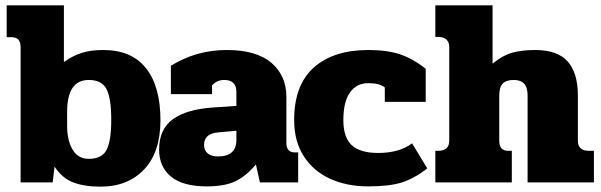

<svg xmlns="http://www.w3.org/2000/svg" viewBox="-20 -682 2246 718"><path d="M184 -59 177 0H57V-505Q57 -524 49 -533.5Q41 -543 21 -543H5V-662H219V-450Q251 -473 285 -484Q319 -495 366 -495Q472 -495 526 -427Q580 -359 580 -232Q580 -113 519 -48.5Q458 16 356 16Q295 16 253.5 0Q212 -16 184 -59ZM396 -234Q396 -314 378.5 -348.5Q361 -383 312 -383Q231 -383 231 -264V-211Q231 -157 251.5 -122.5Q272 -88 312 -88Q361 -88 378.5 -121.5Q396 -155 396 -234Z M575 -123Q575 -198 625.5 -235.5Q676 -273 776 -280L864 -286V-339Q864 -383 818 -383Q792 -383 773 -363V-330H619V-436Q714 -495 828 -495Q939 -495 995 -447Q1051 -399 1051 -319V-147Q1051 -112 1083 -112H1095V0H952L937 -67Q899 -22 859 -3.5Q819 15 753 15Q664 15 619.5 -21.5Q575 -58 575 -123ZM864 -159V-193L797 -187Q743 -183 743 -140Q743 -120 756.5 -108.5Q770 -97 795 -97Q864 -97 864 -159Z M1080 -233Q1080 -364 1153.5 -429.5Q1227 -495 1358 -495Q1429 -495 1477 -478.5Q1525 -462 1572 -425V-301H1419V-355Q1407 -364 1392.5 -367.5Q1378 -371 1357 -371Q1314 -371 1289 -336.5Q1264 -302 1264 -233Q1264 -168 1295.5 -139Q1327 -110 1394 -110Q1473 -110 1521 -146L1578 -52Q1528 -14 1482 0.5Q1436 15 1356 15Q1278 15 1215.5 -13Q1153 -41 1116.5 -97Q1080 -153 1080 -233Z M1608 -118H1618Q1660 -118 1660 -156V-506Q1660 -524 1649.5 -534Q1639 -544 1618 -544H1608V-662H1822V-444Q1860 -475 1896 -485Q1932 -495 1981 -495Q2065 -495 2103 -452Q2141 -409 2141 -325V-156Q2141 -118 2182 -118H2201V0H1953V-324Q1953 -355 1940 -369Q1927 -383 1901 -383Q1873 -383 1860 -369.5Q1847 -356 1847 -324V-156Q1847 -118 1880 -118H1894V0H1608Z"/></svg>

Font: Pridi
Style: Bold
Weight: 700
Designer: Katatrad Team
Foundry: CadsonDemak
Version: Version 1.001